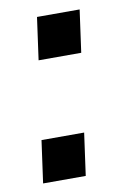

<svg xmlns="http://www.w3.org/2000/svg" viewBox="-67 -569 407 612"><g transform="rotate(-10 136.5 -263.0)"><path d="M77 -389 96 -526H234L215 -389ZM23 0 42 -137H180L161 0Z"/></g></svg>

Font: Archivo Narrow
Style: Bold Italic
Weight: 700
Italic angle: -8°
Designer: Hector Gatti
Foundry: Omnibus-Type
Version: Version 3.002